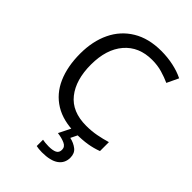

<svg xmlns="http://www.w3.org/2000/svg" viewBox="-277 -835 1185 1185"><g transform="rotate(45 316.0 -242.0)"><path d="M403 -645Q288 -645 222 -568Q156 -491 156 -357Q156 -224 217.5 -146.5Q279 -69 402 -69Q449 -69 491 -77Q533 -85 573 -97V-19Q533 -4 490.5 3Q448 10 389 10Q280 10 207 -35Q134 -80 97.5 -163Q61 -246 61 -358Q61 -466 100.5 -548.5Q140 -631 217 -677.5Q294 -724 404 -724Q459 -724 510 -713Q561 -702 601 -682L565 -606Q532 -621 491.5 -633Q451 -645 403 -645ZM473 139Q473 187 436 213.5Q399 240 325 240Q310 240 296.5 238.5Q283 237 275 235V180Q284 182 299 183.5Q314 185 328 185Q364 185 383 175.5Q402 166 402 141Q402 115 375.5 103Q349 91 311 86L354 0H412L386 53Q422 61 447.5 81Q473 101 473 139Z"/></g></svg>

Font: Noto Sans Tai Tham
Style: Regular
Weight: 400
Designer: Monotype Design Team 2013. Revised by David WIlliams 2020
Foundry: Monotype Imaging Inc.
Version: Version 2.002